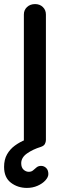

<svg xmlns="http://www.w3.org/2000/svg" viewBox="-36 -720 321 941"><path d="M96 201Q51 201 17.5 175.5Q-16 150 -16 98Q-16 62 -1.5 36.5Q13 11 37 -6.5Q61 -24 88.5 -35Q116 -46 143 -53L130 -5L81 -31V-649Q81 -671 96.5 -685.5Q112 -700 136 -700Q159 -700 174 -685.5Q189 -671 189 -649V-34Q189 -24 184 -14.5Q179 -5 164 0Q125 12 96.5 32Q68 52 68 80Q68 101 79.5 111.5Q91 122 105 122Q118 122 126 115Q134 108 143 100.5Q152 93 165 93Q180 93 190.5 103.5Q201 114 201 133Q201 148 186.5 164Q172 180 148 190.5Q124 201 96 201Z"/></svg>

Font: Quicksand Light SemiBold
Style: Regular
Weight: 600
Version: Version 3.006